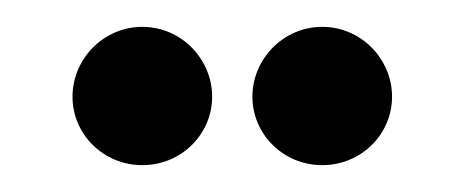

<svg xmlns="http://www.w3.org/2000/svg" viewBox="-20 -464 347 143"><path d="M220 -444C191 -444 168 -420 168 -392C168 -364 191 -341 220 -341C249 -341 272 -364 272 -392C272 -420 249 -444 220 -444ZM86 -444C57 -444 34 -420 34 -392C34 -364 57 -341 86 -341C115 -341 138 -364 138 -392C138 -420 115 -444 86 -444Z"/></svg>

Font: Hussar Tani
Style: Bold
Weight: 700
Foundry: Cannot Into Space Fonts
Version: Version 0.92